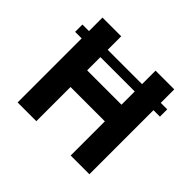

<svg xmlns="http://www.w3.org/2000/svg" viewBox="-140 -773 952 952"><g transform="rotate(45 335.5 -297.5)"><path d="M632.8 -500.5H587.4V-595.2H456.1V-500.5H215.3V-595.2H84V-500.5H38.1V-449.2H84V0H215.3V-239.7H456.1V0H587.4V-449.2H632.8ZM456.1 -356.4H215.3V-449.2H456.1Z"/></g></svg>

Font: Now ExtraBold
Style: Regular
Weight: 800
Designer: Alfredo Marco Pradil
Foundry: Alfredo Marco Pradil
Version: Version 1.200;hotconv 1.0.109;makeotfexe 2.5.65596